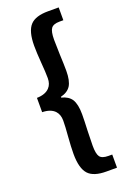

<svg xmlns="http://www.w3.org/2000/svg" viewBox="-177 -844 724 1073"><g transform="rotate(-20 184.5 -307.5)"><path d="M258.8 168.9Q184.6 168.9 153.3 135.7Q120.1 100.6 120.1 13.7Q120.1 -27.3 125 -88.9Q129.9 -146.5 129.9 -181.6Q129.9 -216.8 110.4 -238.3Q85.9 -264.6 35.2 -265.6V-350.6Q85.9 -351.6 110.4 -377.9Q129.9 -398.4 129.9 -433.6Q129.9 -468.8 125 -526.4Q120.1 -588.9 120.1 -628.9Q120.1 -715.8 153.3 -751Q184.6 -784.2 258.8 -784.2H322.3V-708H299.8Q262.7 -708 249.5 -689.9Q236.3 -671.9 236.3 -623Q236.3 -592.8 238.3 -536.1Q241.2 -473.6 241.2 -437.5Q241.2 -377.9 222.7 -348.6Q204.1 -320.3 163.1 -310.5V-305.7Q204.1 -295.9 222.7 -267.6Q241.2 -237.3 241.2 -178.7Q241.2 -142.6 238.3 -80.1Q236.3 -23.4 236.3 6.8Q236.3 55.7 249 73.2Q261.7 90.8 299.8 90.8H322.3V168.9Z"/></g></svg>

Font: Bpmf GenYo Gothic B
Style: B
Weight: 700
Foundry: But Ko
Version: Version 1.320